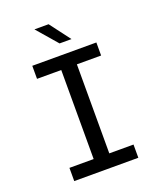

<svg xmlns="http://www.w3.org/2000/svg" viewBox="-142 -858 784 946"><g transform="rotate(-20 250.0 -385.0)"><path d="M82 -604.5H418V-536.1H291V-69.3H418V0H82V-69.3H209V-536.1H82ZM227.5 -769.5 308.6 -662.1H246.1L153.3 -769.5Z"/></g></svg>

Font: BabelStone Pseudographica Colour
Style: Regular
Weight: 400
Designer: Andrew West
Foundry: BabelStone
Version: Version 16.0.0